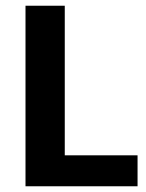

<svg xmlns="http://www.w3.org/2000/svg" viewBox="-20 -650 508 670"><path d="M69 -630H206V-108H460V0H69Z"/></svg>

Font: Mukta Vaani
Style: Bold
Weight: 700
Designer: Noopur Datye, Girish Dalvi, Yashodeep Gholap, Pallavi Karambelkar
Foundry: Ek Type
Version: Version 2.538;PS 1.000;hotconv 16.6.51;makeotf.lib2.5.65220;